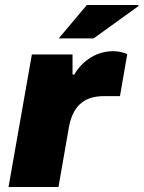

<svg xmlns="http://www.w3.org/2000/svg" viewBox="-20 -745 572 765"><path d="M214 -592H353L532 -721L531 -725H326ZM14 0H213L254 -235C268 -315 308 -362 394 -362H458L487 -529C478 -534 457 -541 430 -541C370 -541 311 -508 276 -448H269V-528H107Z"/></svg>

Font: Archivo Black
Style: Italic
Weight: 900
Italic angle: -10°
Designer: Hector Gatti
Foundry: Omnibus-Type
Version: Version 2.001